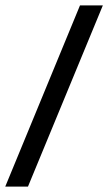

<svg xmlns="http://www.w3.org/2000/svg" viewBox="-68 -694 403 714"><path d="M-48.5 0 229.5 -674H314.5L36 0Z"/></svg>

Font: Anybody Condensed Medium
Style: Italic
Weight: 500
Width: 3
Italic angle: -10°
Designer: Tyler Finck
Foundry: Etcetera Type Company
Version: Version 1.010; ttfautohint (v1.8.3) -l 8 -r 50 -G 200 -x 14 